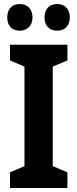

<svg xmlns="http://www.w3.org/2000/svg" viewBox="-20 -937 385 957"><path d="M16 -850C16 -807 42 -784 78 -784C115 -784 142 -808 142 -850C142 -893 115 -917 78 -917C42 -917 16 -894 16 -850ZM202 -850C202 -807 227 -784 265 -784C302 -784 328 -808 328 -850C328 -893 302 -917 265 -917C227 -917 202 -894 202 -850ZM316 0V-78L243 -109V-605L316 -636V-714H30V-636L102 -605V-109L30 -78V0Z"/></svg>

Font: Noto Sans Devanagari Condensed
Style: Bold
Weight: 700
Width: 3
Designer: Jelle Bosma - Monotype Design Team
Foundry: Monotype Imaging Inc.
Version: Version 2.004